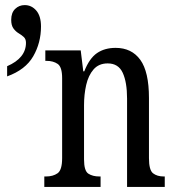

<svg xmlns="http://www.w3.org/2000/svg" viewBox="-20 -734 689 754"><path d="M154 0V-41H161Q188 -41 206 -53.5Q224 -66 224 -113V-427Q224 -471 206.5 -483Q189 -495 163 -495H158V-536H297L307 -454H311Q331 -505 361 -525.5Q391 -546 434 -546Q497 -546 531 -499Q565 -452 565 -349V-113Q565 -66 581 -53.5Q597 -41 623 -41H627V0H479V-347Q479 -411 462 -448Q445 -485 403 -485Q368 -485 347.5 -461.5Q327 -438 318.5 -400.5Q310 -363 310 -321V-108Q310 -63 327 -52Q344 -41 370 -41H375V0ZM8 -474Q82 -506 82 -566Q82 -581 73 -589Q64 -597 53 -603.5Q42 -610 33 -622Q24 -634 24 -656Q24 -684 39.5 -699Q55 -714 77 -714Q104 -714 122.5 -692.5Q141 -671 141 -630Q141 -566 110.5 -513Q80 -460 8 -434Z"/></svg>

Font: Noto Serif ExtraCondensed
Style: Regular
Weight: 400
Width: 2
Designer: Monotype Design Team
Foundry: Monotype Imaging Inc.
Version: Version 2.015